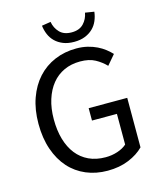

<svg xmlns="http://www.w3.org/2000/svg" viewBox="-124 -932 866 1034"><g transform="rotate(-15 308.5 -415.0)"><path d="M348 12Q283 12 228.5 -11Q174 -34 135 -77.5Q96 -121 74 -184.5Q52 -248 52 -328Q52 -407 74.5 -470Q97 -533 137 -577Q177 -621 232.5 -644.5Q288 -668 353 -668Q387 -668 415.5 -661Q444 -654 467.5 -642.5Q491 -631 509.5 -616.5Q528 -602 542 -587L496 -533Q471 -559 438 -577Q405 -595 355 -595Q305 -595 265 -576.5Q225 -558 197 -523.5Q169 -489 153.5 -440Q138 -391 138 -330Q138 -268 152.5 -218.5Q167 -169 194.5 -134Q222 -99 262.5 -80Q303 -61 356 -61Q391 -61 422.5 -71.5Q454 -82 474 -100V-271H335V-340H550V-64Q518 -31 466 -9.5Q414 12 348 12ZM353 -705Q318 -705 292 -715.5Q266 -726 248 -743.5Q230 -761 220 -784.5Q210 -808 207 -834L257 -842Q263 -807 286.5 -782.5Q310 -758 353 -758Q396 -758 419.5 -782.5Q443 -807 449 -842L499 -834Q496 -808 486 -784.5Q476 -761 458 -743.5Q440 -726 414 -715.5Q388 -705 353 -705Z"/></g></svg>

Font: Processing Sans Pro
Style: Regular
Weight: 400
Designer: Paul D. Hunt
Foundry: Adobe Systems Incorporated
Version: Version 2.020;PS 2.000;hotconv 1.0.86;makeotf.lib2.5.63406